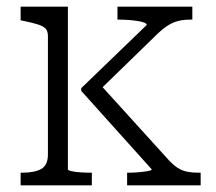

<svg xmlns="http://www.w3.org/2000/svg" viewBox="-20 -557 648 577"><path d="M583 0H362V-38H367Q382 -38 398 -39.5Q414 -41 425 -43Q436 -45 436 -48L224 -284V-292L421 -482Q421 -486 413.5 -489Q406 -492 393 -494Q380 -496 366.5 -497Q353 -498 342 -498H333V-537H558V-498H551Q531 -498 515.5 -494Q500 -490 485.5 -481Q471 -472 454 -456L273 -280L272 -313L487 -76Q501 -61 514 -52.5Q527 -44 542.5 -41Q558 -38 575 -38H583ZM184 -537V-48Q184 -45 195.5 -42.5Q207 -40 223 -39Q239 -38 252 -38H256V0H42V-38H47Q83 -38 103.5 -49Q124 -60 124 -93V-449Q124 -464 116.5 -471.5Q109 -479 92.5 -484Q76 -489 52 -494L42 -496V-537Z"/></svg>

Font: Roboto Serif SemiCondensed ExtraLight
Style: Regular
Weight: 250
Width: 4
Designer: Greg Gazdowicz
Foundry: Commercial Type
Version: Version 1.007